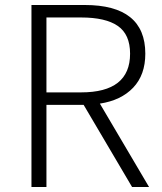

<svg xmlns="http://www.w3.org/2000/svg" viewBox="-20 -749 648 769"><path d="M166 -679V-379H305Q501 -379 501 -534Q501 -611 452 -645Q403 -679 305 -679ZM577 0H509L315 -329H166V0H106V-729H319Q562 -729 562 -534Q562 -449 513.5 -398Q465 -347 380 -334Z"/></svg>

Font: Noto Sans Korean Light
Style: Regular
Weight: 300
Designer: Ryoko NISHIZUKA  (kana & ideographs); Paul D. Hunt (Latin, Greek & Cyrillic); Wenlong ZHANG  (bopomofo); Sandoll Communi
Foundry: Adobe Systems Incorporated
Version: Version 1.000;PS 1;hotconv 1.0.78;makeotf.lib2.5.61930